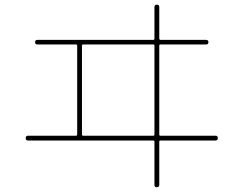

<svg xmlns="http://www.w3.org/2000/svg" viewBox="-20 -770 1040 820"><path d="M330.1 -575.2V-195.3Q330.1 -190.4 335 -190.4H634.8Q639.6 -190.4 639.6 -195.3V-575.2Q639.6 -580.1 634.8 -580.1H335Q330.1 -580.1 330.1 -575.2ZM99.6 -169.9Q89.8 -169.9 89.8 -180.2Q89.8 -190.4 99.6 -190.4H304.7Q309.6 -190.4 309.6 -195.3V-575.2Q309.6 -580.1 304.7 -580.1H139.6Q129.9 -580.1 129.9 -589.8Q129.9 -599.6 139.6 -599.6H634.8Q639.6 -599.6 639.6 -605.5V-740.2Q639.6 -750 649.9 -750Q660.2 -750 660.2 -740.2V-605.5Q660.2 -600.6 665 -599.6H860.4Q870.1 -599.6 870.1 -589.8Q870.1 -580.1 860.4 -580.1H665Q660.2 -580.1 660.2 -575.2V-195.3Q660.2 -190.4 665 -190.4H900.4Q910.2 -190.4 910.2 -180.2Q910.2 -169.9 900.4 -169.9H665Q660.2 -169.9 660.2 -165V19.5Q660.2 29.3 649.9 29.8Q639.6 30.3 639.6 19.5V-165Q639.6 -169.9 634.8 -169.9Z"/></svg>

Font: Rounded-X Mgen+ 2m thin
Style: Regular
Weight: 100
Designer: [Source Han Sans]
Ryoko NISHIZUKA  (kana & ideographs); Paul D. Hunt (Latin, Greek & Cyrillic); Wenlong ZHANG  (bopomofo
Version: Version 1.059.20150602